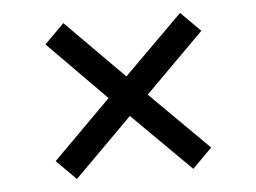

<svg xmlns="http://www.w3.org/2000/svg" viewBox="-39 -510 677 508"><g transform="rotate(-5 300.0 -256.0)"><path d="M146 -49 94 -101 248 -255 94 -411 146 -463 300 -308 456 -463 508 -411 352 -255 507 -101 455 -49 300 -203Z"/></g></svg>

Font: Chivo Mono Light
Style: Regular
Weight: 300
Monospace: yes
Designer: Hector Gatti
Foundry: Omnibus-Type
Version: Version 1.008